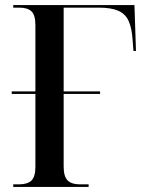

<svg xmlns="http://www.w3.org/2000/svg" viewBox="-20 -734 569 754"><path d="M32 0V-10H54Q88 -10 103.5 -25Q119 -40 119 -79V-365H26V-375H119V-636Q119 -675 103.5 -689.5Q88 -704 56 -704H32V-714H508L514 -534H504L501 -574Q498 -624 485 -652Q472 -680 444 -692Q416 -704 369 -704H230V-375H373V-365H230V-80Q230 -41 245.5 -25.5Q261 -10 295 -10H328V0Z"/></svg>

Font: Noto Serif Display SemiCondensed Medium
Style: Regular
Weight: 500
Width: 4
Designer: Monotype Design Team
Foundry: Monotype Imaging Inc.
Version: Version 2.009